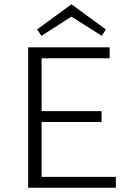

<svg xmlns="http://www.w3.org/2000/svg" viewBox="-20 -880 621 900"><path d="M523 -51V0H112V-658H494V-607H175V-359H456V-308H175V-51ZM457 -712 315 -802 174 -712 154 -742 315 -860 476 -742Z"/></svg>

Font: Ysabeau Semilight
Style: Regular
Weight: 300
Designer: Christian Thalmann (Catharsis Fonts)
Version: Version 0.003